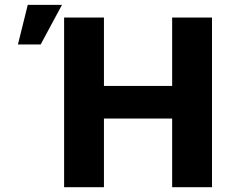

<svg xmlns="http://www.w3.org/2000/svg" viewBox="-20 -780 957 800"><path d="M247.1 -707H413.1V-421.9H697.3V-707H863.3V0H697.3V-286.1H413.1V0H247.1ZM95.7 -759.8H238.3L149.4 -594.7H54.7Z"/></svg>

Font: Pretendard ExtraBold
Style: Regular
Weight: 800
Designer: Base glyphs from Inter by Rasmus Andersson; Hangeul glyphs from Noto Sans CJK(Source Han Sans) by Jang Soo-young and Kan
Foundry: Kil Hyung-jin
Version: Version 1.309